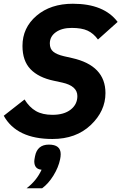

<svg xmlns="http://www.w3.org/2000/svg" viewBox="-25 -730 648 1025"><path d="M236 42Q299 42 299 93Q299 105 296 120Q287 164 260 207.5Q233 251 200 275H117Q170 235 197 176Q158 173 158 131Q158 124 162 104Q174 42 236 42ZM255 12Q64 12 -5 -112L106 -199Q132 -157 167 -137Q202 -117 255 -117Q317 -117 352.5 -145Q388 -173 388 -217Q388 -271 308 -289L262 -299Q181 -316 138 -360.5Q95 -405 95 -485Q95 -582 170 -646Q245 -710 364 -710Q530 -710 603 -613L498 -519Q474 -552 442.5 -566.5Q411 -581 358 -581Q305 -581 273 -558Q241 -535 241 -498Q241 -469 259.5 -454Q278 -439 316 -430L360 -420Q538 -380 538 -233Q538 -137 459.5 -62.5Q381 12 255 12Z"/></svg>

Font: Aneliza
Style: Bold Italic
Weight: 700
Italic angle: -11.31°
Designer: Mike Abbink, Paul van der Laan, Pieter van Rosmalen
Foundry: Bold Monday
Version: Version 3.0